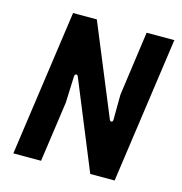

<svg xmlns="http://www.w3.org/2000/svg" viewBox="-104 -795 844 890"><g transform="rotate(15 318.0 -350.0)"><path d="M39 0 138 -700H252L431 -266Q434 -259 440.5 -260Q447 -261 447 -271L448 -391L491 -700H624L525 0H408L235 -422Q231 -430 225 -428.5Q219 -427 218 -416L213 -290L172 0Z"/></g></svg>

Font: Finlandica SemiBold
Style: Italic
Weight: 600
Italic angle: -8°
Designer: Niklas Ekholm, Juho Hiilivirta, Jaakko Suomalainen
Foundry: Helsinki Type Studio
Version: Version 1.063